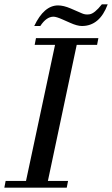

<svg xmlns="http://www.w3.org/2000/svg" viewBox="-107 -866 517 886"><path d="M59 -690H347L341 -659H247L114 -31H207L201 0H-87L-81 -31H13L147 -659H53ZM363 -846H390Q353 -746 271 -746Q249 -746 216 -761L182 -776Q153 -789 140 -789Q107 -789 79 -746H51Q96 -841 161 -841Q186 -841 219 -827L272 -804Q288 -797 306 -800Q329 -803 363 -846Z"/></svg>

Font: GFS Didot
Style: Italic
Weight: 400
Italic angle: -12°
Designer: Takis Katsoulidis and George D. Matthiopoulos
Foundry: George Matthiopoulos and Takis Katsoulidis
Version: Version 1.0